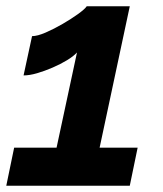

<svg xmlns="http://www.w3.org/2000/svg" viewBox="-20 -591 518 611"><path d="M25 -121H160L225 -424Q214 -412 193.5 -399.5Q173 -387 147.5 -376Q122 -365 98 -358Q74 -351 55 -351L82 -476Q99 -476 125.5 -487.5Q152 -499 179.5 -515Q207 -531 228.5 -546.5Q250 -562 256 -571H393L297 -121H418L393 0H0Z"/></svg>

Font: Raleway Thin
Style: Bold Italic
Weight: 700
Italic angle: -12°
Version: Version 4.026